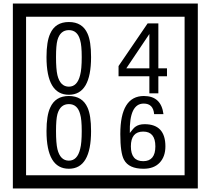

<svg xmlns="http://www.w3.org/2000/svg" viewBox="-20 -980 1195 1090"><path d="M1103 90H53V-960H1103ZM1028 15V-885H128V15ZM497 -656Q497 -442 371 -442Q244 -442 244 -656Q244 -744 265 -789Q294 -855 371 -855Q448 -855 477 -789Q497 -745 497 -656ZM444 -656Q444 -723 435 -752Q420 -809 371 -809Q322 -809 306 -752Q298 -723 298 -656Q298 -587 306 -553Q322 -488 371 -488Q419 -488 435 -554Q444 -587 444 -656ZM928 -547H879V-450H828V-547H653V-605L818 -847H879V-592H928ZM828 -592V-787L697 -592ZM497 -236Q497 -22 371 -22Q244 -22 244 -236Q244 -324 265 -369Q294 -435 371 -435Q448 -435 477 -369Q497 -325 497 -236ZM444 -236Q444 -303 435 -332Q420 -389 371 -389Q322 -389 306 -332Q298 -303 298 -236Q298 -167 306 -133Q322 -68 371 -68Q419 -68 435 -134Q444 -167 444 -236ZM919 -149Q919 -91 886.5 -56.5Q854 -22 795 -22Q711 -22 684 -73Q663 -111 663 -219Q663 -435 797 -435Q895 -435 908 -332H855Q850 -392 796 -392Q713 -392 717 -225Q738 -253 748 -260Q768 -275 801 -275Q919 -275 919 -149ZM862 -149Q862 -233 793 -233Q723 -233 723 -149Q723 -65 793 -65Q862 -65 862 -149Z"/></svg>

Font: Unicode BMP Fallback SIL
Style: Regular
Weight: 400
Foundry: NRSI, SIL International
Version: Version 5.1 Based on Unicode 5.1